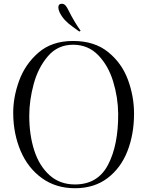

<svg xmlns="http://www.w3.org/2000/svg" viewBox="-20 -977 780 1017"><path d="M50 -375Q49 -460 81 -548.5Q113 -637 184 -698.5Q255 -760 367 -760Q480 -760 552.5 -701.5Q625 -643 657.5 -555Q690 -467 690 -375Q690 -266 655 -176.5Q620 -87 549.5 -33.5Q479 20 377 20Q276 20 202 -33.5Q128 -87 89.5 -177Q51 -267 50 -375ZM606 -375Q605 -461 579.5 -545Q554 -629 500.5 -684.5Q447 -740 367 -740Q286 -740 234 -679.5Q182 -619 158.5 -532Q135 -445 135 -364Q135 -262 161.5 -180Q188 -98 242.5 -49Q297 0 377 0Q498 0 552.5 -104.5Q607 -209 606 -375ZM296 -911Q289 -927 289 -937Q289 -957 307 -957Q319 -957 326.5 -948.5Q334 -940 338.5 -930.5Q343 -921 345 -918Q373 -862 407 -814L400 -810Q392 -816 366 -834.5Q340 -853 323.5 -871Q307 -889 296 -911Z"/></svg>

Font: Viaoda Libre
Style: Regular
Weight: 400
Designer: Gydient
Version: Version 2.000